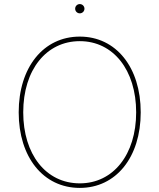

<svg xmlns="http://www.w3.org/2000/svg" viewBox="-20 -918 787 948"><path d="M374 9.8C552.7 9.8 674.8 -141.1 674.8 -363.3C674.8 -585.9 552.7 -737.3 374 -737.3C194.3 -737.3 72.3 -585.4 72.3 -363.3C72.3 -142.1 193.8 9.8 374 9.8ZM374 -12.7C206.5 -12.7 94.7 -156.2 94.7 -363.3C94.7 -573.7 209 -714.8 374 -714.8C539.1 -714.8 652.3 -572.3 652.3 -363.3C652.3 -154.8 539.1 -12.7 374 -12.7ZM374 -852.1C386.7 -852.1 397 -862.3 397 -875C397 -887.7 386.7 -897.9 374 -897.9C361.3 -897.9 351.1 -887.7 351.1 -875C351.1 -862.3 361.3 -852.1 374 -852.1Z"/></svg>

Font: Raveo Thin
Style: Regular
Weight: 100
Designer: Jakub Foglar, Rasmus Andersson (Inter)
Foundry: Jakubfoglar.com
Version: Version 1.100;Glyphs 3.2.3 (3260)